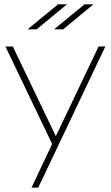

<svg xmlns="http://www.w3.org/2000/svg" viewBox="-20 -664 510 884"><path d="M220 -1 5 -450H39L237 -37L434 -450H465L156 200H125ZM247 -644H288L149 -529H107ZM369 -644H410L271 -529H229Z"/></svg>

Font: Poiret One
Style: Regular
Weight: 400
Designer: Denis Masharov (denis.masharov@gmail.com), Cyreal (Charset Expansion)
Foundry: Denis Masharov
Version: Version 1.101